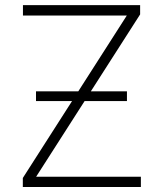

<svg xmlns="http://www.w3.org/2000/svg" viewBox="-20 -748 652 768"><path d="M71.3 0V-36.1L487.3 -686H71.8V-727.5H540.5V-690.4L124.5 -41H543.5V0ZM124 -343.8V-382.8H487.8V-343.8Z"/></svg>

Font: Inter Extra Light
Style: Regular
Weight: 200
Designer: Rasmus Andersson
Foundry: rsms
Version: Version 4.000;git-3c8e0fc